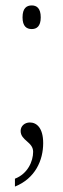

<svg xmlns="http://www.w3.org/2000/svg" viewBox="-20 -533 233 707"><path d="M97 -426C115 -426 130 -436 130 -469C130 -503 115 -513 97 -513C78 -513 63 -503 63 -469C63 -436 78 -426 97 -426ZM35 125V154C110 124 139 57 139 -6C139 -62 115 -82 90 -82C71 -82 56 -69 56 -51C56 -15 102 -11 102 26C102 61 82 107 35 125Z"/></svg>

Font: Noto Serif Georgian ExtraCondensed ExtraLight
Style: Regular
Weight: 200
Width: 2
Designer: Monotype Design Team, Akaki Razmadze
Foundry: Google LLC
Version: Version 2.003